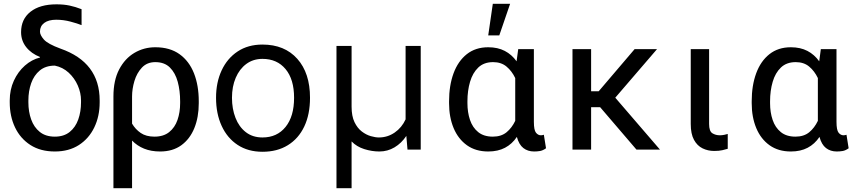

<svg xmlns="http://www.w3.org/2000/svg" viewBox="-20 -787 4541 1010"><path d="M90.9 -617.9Q90.9 -686.1 140.3 -725.1Q189.6 -764.2 277 -764.2Q315.3 -764.2 345.7 -757.8Q376.1 -751.4 409.1 -738.6V-654.8Q387.8 -663.4 350.9 -673.3Q313.9 -683.2 275.6 -683.2Q235.1 -683.2 212.7 -666.4Q190.3 -649.5 190.3 -620.7Q190.3 -602.6 210.8 -579.2Q231.2 -555.8 298.3 -531.2Q504.3 -459.2 504.3 -258.5V-248.6Q504.3 -175.4 476 -116.8Q447.8 -58.2 395.1 -24.1Q342.3 9.9 268.5 9.9Q193.2 9.9 140.1 -24.1Q87 -58.2 59.1 -116.8Q31.2 -175.4 31.2 -248.6V-258.5Q31.2 -315.3 52.9 -362.6Q74.6 -409.8 110.8 -441.8Q147 -473.7 190.3 -484.4V-487.2Q144.5 -505.3 117.7 -539.2Q90.9 -573.2 90.9 -617.9ZM129.3 -258.5V-248.6Q129.3 -199.6 144 -158.6Q158.7 -117.5 189.5 -92.9Q220.2 -68.2 268.5 -68.2Q316.1 -68.2 346.6 -92.9Q377.1 -117.5 391.7 -158.6Q406.2 -199.6 406.2 -248.6V-258.5Q406.2 -298.3 389.2 -337.2Q372.2 -376.1 341.3 -404.7Q310.4 -433.2 268.5 -441.8Q220.2 -441.8 189.5 -416.4Q158.7 -391 144 -349.3Q129.3 -307.5 129.3 -258.5Z M576.7 203.1V-279.8Q576.7 -364.3 606.9 -421.9Q637.1 -479.4 687.1 -508.9Q737.2 -538.4 796.9 -538.4Q873.6 -538.4 924.4 -502Q975.1 -465.6 1000.4 -401.5Q1025.6 -337.4 1025.6 -254.3V-244.3Q1025.6 -170.5 1002.3 -113.1Q979 -55.8 933.8 -22.9Q888.5 9.9 822.4 9.9Q774.9 9.9 738.1 -5Q701.3 -19.9 674.7 -47.6V203.1ZM674.7 -279.8V-136.7Q692.1 -106.9 720.3 -87.5Q748.6 -68.2 792.6 -68.2Q840.2 -68.2 870 -92.2Q899.9 -116.1 913.7 -156.1Q927.6 -196 927.6 -244.3V-254.3Q927.6 -309.7 915 -356.5Q902.3 -403.4 873.8 -431.8Q845.2 -460.2 796.9 -460.2Q753.6 -460.2 726.6 -431.5Q699.6 -402.7 687.1 -360.8Q674.7 -318.9 674.7 -279.8Z M1360.8 11.4Q1284.8 11.4 1230.1 -24.7Q1175.4 -60.7 1146 -124.8Q1116.5 -188.9 1116.5 -272.7Q1116.5 -353.7 1146 -416.9Q1175.4 -480.1 1230.1 -516.3Q1284.8 -552.6 1360.8 -552.6Q1476.9 -552.6 1543.9 -477.6Q1610.8 -402.7 1610.8 -272.7Q1610.8 -185.4 1580.6 -121.6Q1550.4 -57.9 1494.3 -23.3Q1438.2 11.4 1360.8 11.4ZM1360.8 -63.9Q1437.5 -63.9 1482.2 -119.3Q1527 -174.7 1527 -272.7Q1527 -369.7 1482.2 -423.5Q1437.5 -477.3 1360.8 -477.3Q1311.8 -477.3 1275.7 -450.6Q1239.7 -424 1220 -377.8Q1200.3 -331.7 1200.3 -272.7Q1200.3 -214.5 1218.8 -167.1Q1237.2 -119.7 1273.1 -91.8Q1308.9 -63.9 1360.8 -63.9Z M1750 -545.5H1829.5V-225.9Q1829.5 -176.1 1844.8 -144.5Q1860.1 -112.9 1883.2 -95.3Q1906.2 -77.8 1930.6 -70.8Q1954.9 -63.9 1973 -63.9Q2018.8 -63.9 2056.3 -89.8Q2093.8 -115.8 2113.6 -159.1V-545.5H2193.2V0H2123.6L2117.5 -72.1Q2092 -33.7 2055.4 -11.9Q2018.8 9.9 1975.9 9.9Q1936.1 9.9 1896.1 -2.7Q1856.2 -15.3 1829.5 -43V203.1H1750Z M2342.3 -244.3V-254.3Q2342.3 -337.4 2365.9 -401.5Q2389.6 -465.6 2435.5 -502Q2481.5 -538.4 2548.3 -538.4Q2598.4 -538.4 2635.3 -519.2Q2672.2 -500 2697.4 -464.5L2706 -528.4H2788.4V-146.3Q2788.4 -102.6 2799.4 -89Q2810.4 -75.3 2825.3 -75.3Q2832.4 -75.3 2840.9 -78.1L2852.3 -7.1Q2836.3 4.6 2821 7.3Q2805.8 9.9 2789.8 9.9Q2756.4 9.9 2733.1 -8.2Q2709.9 -26.3 2698.9 -66.8Q2674 -29.5 2636.7 -9.8Q2599.4 9.9 2548.3 9.9Q2482.2 9.9 2436.3 -22.9Q2390.3 -55.8 2366.3 -113.1Q2342.3 -170.5 2342.3 -244.3ZM2438.9 -254.3V-244.3Q2438.9 -196 2452.4 -156.1Q2465.9 -116.1 2495.4 -92.2Q2524.9 -68.2 2572.4 -68.2Q2616.8 -68.2 2644.9 -91.4Q2672.9 -114.7 2690.3 -151.3V-376.4Q2672.6 -413.4 2644.5 -436.8Q2616.5 -460.2 2573.9 -460.2Q2525.6 -460.2 2495.9 -431.8Q2466.3 -403.4 2452.6 -356.5Q2438.9 -309.7 2438.9 -254.3ZM2548.3 -600.9 2572.4 -767H2663.4L2606.5 -600.9Z M3328.1 0 3137.1 -223H3089.5V0H2991.5V-528.4H3089.5V-306.8H3129.3L3318.2 -528.4H3436.1L3216.6 -273.1L3451.7 0Z M3613.6 -528.4H3710.2V-134.9Q3710.2 -96.6 3727.5 -85.9Q3744.7 -75.3 3767 -75.3Q3777.7 -75.3 3790.3 -77.8Q3802.9 -80.3 3808.2 -82.4V-4.3Q3797.6 -1.1 3780.2 3Q3762.8 7.1 3737.2 7.1Q3703.8 7.1 3675.8 -6.6Q3647.7 -20.2 3630.7 -51.3Q3613.6 -82.4 3613.6 -134.9Z M3934.3 -244.3V-254.3Q3934.3 -337.4 3957.9 -401.5Q3981.5 -465.6 4027.5 -502Q4073.5 -538.4 4140.3 -538.4Q4190.3 -538.4 4227.3 -519.2Q4264.2 -500 4289.4 -464.5L4297.9 -528.4H4380.3V-146.3Q4380.3 -102.6 4391.3 -89Q4402.3 -75.3 4417.3 -75.3Q4424.4 -75.3 4432.9 -78.1L4444.2 -7.1Q4428.3 4.6 4413 7.3Q4397.7 9.9 4381.7 9.9Q4348.4 9.9 4325.1 -8.2Q4301.8 -26.3 4290.8 -66.8Q4266 -29.5 4228.7 -9.8Q4191.4 9.9 4140.3 9.9Q4074.2 9.9 4028.2 -22.9Q3982.2 -55.8 3958.3 -113.1Q3934.3 -170.5 3934.3 -244.3ZM4030.9 -254.3V-244.3Q4030.9 -196 4044.4 -156.1Q4057.9 -116.1 4087.4 -92.2Q4116.8 -68.2 4164.4 -68.2Q4208.8 -68.2 4236.9 -91.4Q4264.9 -114.7 4282.3 -151.3V-376.4Q4264.6 -413.4 4236.5 -436.8Q4208.5 -460.2 4165.8 -460.2Q4117.5 -460.2 4087.9 -431.8Q4058.2 -403.4 4044.6 -356.5Q4030.9 -309.7 4030.9 -254.3Z"/></svg>

Font: Interface
Style: Regular
Weight: 400
Designer: Rasmus Andersson
Foundry: rsms
Version: Version 1.8